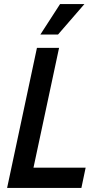

<svg xmlns="http://www.w3.org/2000/svg" viewBox="-20 -926 513 946"><path d="M15 0 162 -690H271L145 -100H402L381 0ZM179 -756 276 -906H396L266 -756Z"/></svg>

Font: Radio Canada Condensed Medium
Style: Italic
Weight: 500
Width: 3
Italic angle: -12°
Designer: Charles Daoud, Etienne Aubert Bonn, Alexandre Saumier Demers, Jacques Le Bailly
Foundry: Radio-Canada
Version: Version 2.104; ttfautohint (v1.8.4.7-5d5b);gftools[0.9.28.de